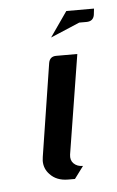

<svg xmlns="http://www.w3.org/2000/svg" viewBox="-40 -452 294 482"><g transform="rotate(-5 107.5 -211.0)"><path d="M53.2 -52.2Q53.2 -55.2 54.2 -62L90.8 -295.9Q93.8 -312 109.9 -312H163.1L123 -62Q121.1 -47.9 129.4 -39.6Q138.2 -30.8 152.8 -30.8L129.9 0H112.8Q83.5 0 66.9 -18.1Q53.2 -32.2 53.2 -52.2ZM101.1 -358.9 145 -421.9H214.8L212.9 -405.8Q210 -390.1 192.9 -390.1H174.8Z"/></g></svg>

Font: Hhenum
Style: Italic
Weight: 400
Designer: T. Christopher White
Version: Version 1.0